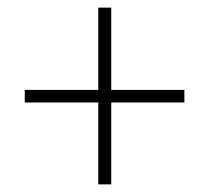

<svg xmlns="http://www.w3.org/2000/svg" viewBox="-20 -605 550 504"><path d="M272 -369H464V-336H272V-121H238V-336H45V-369H238V-585H272Z"/></svg>

Font: Noto Sans Lao Looped SemiCondensed ExtraLight
Style: Regular
Weight: 200
Width: 4
Designer: Mark Frömberg, Ben Mitchell
Foundry: The Fontpad Ltd
Version: Version 1.002; ttfautohint (v1.8.4.7-5d5b)